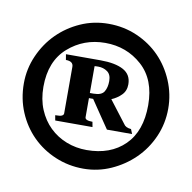

<svg xmlns="http://www.w3.org/2000/svg" viewBox="-50 -778 406 406"><g transform="rotate(10 153.0 -574.5)"><path d="M153 -730Q186 -730 214.5 -717.5Q243 -705 263.5 -684Q284 -663 296 -634.5Q308 -606 308 -575Q308 -543 295.5 -514.5Q283 -486 261.5 -465Q240 -444 212 -431.5Q184 -419 153 -419Q121 -419 92.5 -431Q64 -443 43 -464Q22 -485 10 -513.5Q-2 -542 -2 -575Q-2 -606 10.5 -634.5Q23 -663 44 -684Q65 -705 93 -717.5Q121 -730 153 -730ZM153 -689Q107 -689 73.5 -659.5Q40 -630 40 -575Q40 -548 49 -526.5Q58 -505 73.5 -490Q89 -475 109.5 -467Q130 -459 153 -459Q204 -459 234.5 -489Q265 -519 265 -575Q265 -630 232 -659.5Q199 -689 153 -689ZM149 -651Q181 -651 198.5 -641.5Q216 -632 216 -611Q216 -597 207 -588Q198 -579 186 -574L222 -527Q226 -520 238 -519L242 -509H188L171 -534L148 -568H139V-527Q139 -520 155 -520L157 -509H77L75 -520Q86 -520 89.5 -522Q93 -524 93 -527V-627Q93 -639 77 -639L75 -651ZM139 -579H147Q164 -579 169.5 -588Q175 -597 175 -611Q175 -625 166.5 -631Q158 -637 147 -637Q139 -637 139 -636.5Q139 -636 139 -635Z"/></g></svg>

Font: Lusitana
Style: Bold
Weight: 700
Designer: Ana Paula Megda
Foundry: Ana Paula Megda
Version: Version 1.000; ttfautohint (v1.1) -l 8 -r 50 -G 200 -x 14 -D